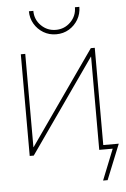

<svg xmlns="http://www.w3.org/2000/svg" viewBox="-59 -772 637 970"><g transform="rotate(-5 259.5 -286.5)"><path d="M440.4 0H418V-472.7H417L85.9 0H65.4V-515.6H87.9V-42.5H88.9L420.4 -515.6H440.4ZM252.9 -600.6Q217.3 -600.6 188.2 -617.9Q159.2 -635.3 142.1 -664.3Q125 -693.4 125 -728.5H147.5Q147.5 -684.1 178.5 -653.6Q209.5 -623 252.9 -623Q296.4 -623 327.4 -653.6Q358.4 -684.1 358.4 -728.5H380.9Q380.9 -693.4 363.8 -664.3Q346.7 -635.3 317.9 -617.9Q289.1 -600.6 252.9 -600.6ZM423.8 156.2 486.3 0H424.8V-22.5H519L446.8 156.2Z"/></g></svg>

Font: Inter Display Thin
Style: Regular
Weight: 100
Designer: Rasmus Andersson
Foundry: rsms
Version: Version 4.000;git-a52131595